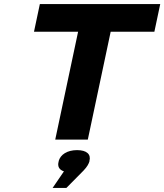

<svg xmlns="http://www.w3.org/2000/svg" viewBox="-20 -690 812 949"><path d="M772 -670H177L148 -533H366L253 0H414L527 -533H743ZM240 239H308L393 153C412 133 418 120 422 108V106C431 73 409 52 361 52C312 52 279 74 270 106V108C263 132 272 149 296 157Z"/></svg>

Font: LT Wave Text Black Italic
Style: Regular
Weight: 900
Designer: Daniel Lyons
Version: Version 2.5 (Glyphs App)